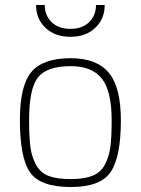

<svg xmlns="http://www.w3.org/2000/svg" viewBox="-20 -743 566 772"><path d="M265 -509Q368 -509 417 -451Q466 -393 466 -259Q466 -112 425 -51.5Q384 9 265 9Q143 9 101.5 -49Q60 -107 60 -261Q60 -399 106.5 -454Q153 -509 265 -509ZM265 -23Q319 -23 352.5 -36.5Q386 -50 402.5 -82.5Q419 -115 424 -154Q429 -193 429 -259Q429 -377 389.5 -427Q350 -477 265 -477Q168 -477 132.5 -431.5Q97 -386 97 -261Q97 -191 102.5 -150.5Q108 -110 126 -78.5Q144 -47 177 -35Q210 -23 265 -23ZM125 -723H160Q160 -681 187.5 -654Q215 -627 263 -627Q311 -627 338.5 -654Q366 -681 366 -723H401Q401 -667 363 -631Q325 -595 263 -595Q201 -595 163 -631Q125 -667 125 -723Z"/></svg>

Font: TitilliumText22L Th
Style: Thin
Weight: 100
Designer: Campivisivi
Foundry: Campivisivi
Version: 1.000